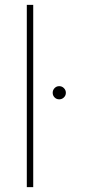

<svg xmlns="http://www.w3.org/2000/svg" viewBox="-20 -770 353 790"><path d="M116.7 -750V0H90.3V-750ZM196.8 -388.2Q196.8 -399.4 204.6 -407.5Q212.4 -415.5 223.6 -415.5Q234.9 -415.5 242.9 -407.5Q251 -399.4 251 -388.2Q251 -377 242.9 -369.1Q234.9 -361.3 223.6 -361.3Q212.4 -361.3 204.6 -369.1Q196.8 -377 196.8 -388.2Z"/></svg>

Font: Vazirmatn RD UI Thin
Style: Regular
Weight: 100
Designer: Saber Rastikerdar
Foundry: Saber Rastikerdar
Version: Version 33.003